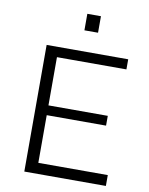

<svg xmlns="http://www.w3.org/2000/svg" viewBox="-96 -961 800 1030"><g transform="rotate(10 304.0 -446.0)"><path d="M294.9 -802.2V-892.1H369.1V-802.2ZM108.9 0V-689.9H553.2V-634.8H174.8V-372.1H498V-318.8H174.8V-59.1H553.2V0Z"/></g></svg>

Font: HK Grotesk Light
Style: Regular
Weight: 300
Designer: Alfredo Marco Pradil and Stefan Peev
Foundry: Hanken Design Co.
Version: Version 1.045;PS 001.045;hotconv 1.0.88;makeotf.lib2.5.64775